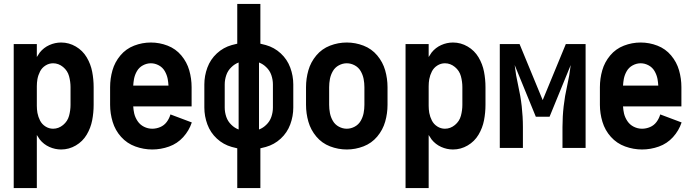

<svg xmlns="http://www.w3.org/2000/svg" viewBox="-20 -755 3540 980"><path d="M50 205V-530H168V-464Q175 -476 183 -487Q203 -512 232 -525Q261 -538 292 -538Q332 -538 367 -517.5Q402 -497 422.5 -462.5Q443 -428 450.5 -389Q458 -350 458 -310V-220Q458 -180 450.5 -141Q443 -102 422.5 -67.5Q402 -33 367 -12.5Q332 8 292 8Q261 8 232 -5Q203 -18 183 -43Q175 -54 168 -66V205ZM251 -98Q279 -98 302 -117Q325 -136 332.5 -164Q340 -192 340 -220V-310Q340 -338 332.5 -366Q325 -394 302 -413Q279 -432 251 -432Q230 -432 212 -420.5Q194 -409 184.5 -390.5Q175 -372 171 -351Q168 -333 168 -315V-215Q168 -197 171 -179Q175 -158 184.5 -139.5Q194 -121 212 -109.5Q230 -98 251 -98Z M757 8Q713 8 670.5 -7.5Q628 -23 598 -56.5Q568 -90 555 -133Q542 -176 542 -220V-310Q542 -354 554 -396Q566 -438 594.5 -472Q623 -506 664.5 -522Q706 -538 750 -538Q794 -538 835.5 -522Q877 -506 905.5 -472Q934 -438 946 -396Q958 -354 958 -310V-212H660Q661 -194 665 -176Q670 -155 682.5 -136.5Q695 -118 715 -108Q735 -98 757 -98Q778 -98 798 -106.5Q818 -115 831 -132.5Q844 -150 850 -171L959 -130Q945 -88 915 -55Q885 -22 843 -7Q801 8 757 8ZM660 -318H840Q839 -335 836 -352Q832 -373 821 -392Q810 -411 790.5 -421.5Q771 -432 750 -432Q729 -432 709.5 -421.5Q690 -411 679 -392Q668 -373 664 -352Q661 -335 660 -318Z M1191 205V2Q1177 -1 1163 -5Q1120 -17 1087 -47.5Q1054 -78 1038.5 -120Q1023 -162 1023 -206V-324Q1023 -368 1038.5 -410Q1054 -452 1087 -482.5Q1120 -513 1163 -525Q1177 -529 1191 -532V-735H1309V-532Q1323 -529 1337 -525Q1380 -513 1413 -482.5Q1446 -452 1461.5 -410Q1477 -368 1477 -324V-206Q1477 -162 1461.5 -120Q1446 -78 1413 -47.5Q1380 -17 1337 -5Q1323 -1 1309 2V205ZM1198 -94V-436Q1177 -428 1161 -412Q1143 -395 1135 -371.5Q1127 -348 1127 -324V-206Q1127 -182 1135 -158.5Q1143 -135 1161 -118Q1177 -102 1198 -94ZM1302 -94Q1323 -102 1339 -118Q1357 -135 1365 -158.5Q1373 -182 1373 -206V-324Q1373 -348 1365 -371.5Q1357 -395 1339 -412Q1323 -428 1302 -436Z M1750 8Q1706 8 1664.5 -8Q1623 -24 1594.5 -58Q1566 -92 1554 -134Q1542 -176 1542 -220V-310Q1542 -354 1554 -396Q1566 -438 1594.5 -472Q1623 -506 1664.5 -522Q1706 -538 1750 -538Q1794 -538 1835.5 -522Q1877 -506 1905.5 -472Q1934 -438 1946 -396Q1958 -354 1958 -310V-220Q1958 -176 1946 -134Q1934 -92 1905.5 -58Q1877 -24 1835.5 -8Q1794 8 1750 8ZM1750 -98Q1771 -98 1790.5 -108.5Q1810 -119 1821 -138Q1832 -157 1836 -178Q1840 -199 1840 -220V-310Q1840 -331 1836 -352Q1832 -373 1821 -392Q1810 -411 1790.5 -421.5Q1771 -432 1750 -432Q1729 -432 1709.5 -421.5Q1690 -411 1679 -392Q1668 -373 1664 -352Q1660 -331 1660 -310V-220Q1660 -199 1664 -178Q1668 -157 1679 -138Q1690 -119 1709.5 -108.5Q1729 -98 1750 -98Z M2050 205V-530H2168V-464Q2175 -476 2183 -487Q2203 -512 2232 -525Q2261 -538 2292 -538Q2332 -538 2367 -517.5Q2402 -497 2422.5 -462.5Q2443 -428 2450.5 -389Q2458 -350 2458 -310V-220Q2458 -180 2450.5 -141Q2443 -102 2422.5 -67.5Q2402 -33 2367 -12.5Q2332 8 2292 8Q2261 8 2232 -5Q2203 -18 2183 -43Q2175 -54 2168 -66V205ZM2251 -98Q2279 -98 2302 -117Q2325 -136 2332.5 -164Q2340 -192 2340 -220V-310Q2340 -338 2332.5 -366Q2325 -394 2302 -413Q2279 -432 2251 -432Q2230 -432 2212 -420.5Q2194 -409 2184.5 -390.5Q2175 -372 2171 -351Q2168 -333 2168 -315V-215Q2168 -197 2171 -179Q2175 -158 2184.5 -139.5Q2194 -121 2212 -109.5Q2230 -98 2251 -98Z M2531 0V-530H2563H2632L2750 -244L2868 -530H2937H2969V0H2851V-106Q2851 -213 2875 -318Q2887 -370 2893 -423L2785 -159H2715L2607 -423Q2613 -370 2625 -318Q2649 -213 2649 -106V0Z M3257 8Q3213 8 3170.5 -7.5Q3128 -23 3098 -56.5Q3068 -90 3055 -133Q3042 -176 3042 -220V-310Q3042 -354 3054 -396Q3066 -438 3094.5 -472Q3123 -506 3164.5 -522Q3206 -538 3250 -538Q3294 -538 3335.5 -522Q3377 -506 3405.5 -472Q3434 -438 3446 -396Q3458 -354 3458 -310V-212H3160Q3161 -194 3165 -176Q3170 -155 3182.5 -136.5Q3195 -118 3215 -108Q3235 -98 3257 -98Q3278 -98 3298 -106.5Q3318 -115 3331 -132.5Q3344 -150 3350 -171L3459 -130Q3445 -88 3415 -55Q3385 -22 3343 -7Q3301 8 3257 8ZM3160 -318H3340Q3339 -335 3336 -352Q3332 -373 3321 -392Q3310 -411 3290.5 -421.5Q3271 -432 3250 -432Q3229 -432 3209.5 -421.5Q3190 -411 3179 -392Q3168 -373 3164 -352Q3161 -335 3160 -318Z"/></svg>

Font: Iosevka SS01
Style: Bold
Weight: 700
Monospace: yes
Designer: Belleve Invis
Foundry: Belleve Invis
Version: 2.3.3; ttfautohint (v1.8.3)